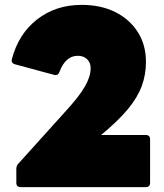

<svg xmlns="http://www.w3.org/2000/svg" viewBox="-20 -768 672 788"><path d="M65 0Q47 0 47 -18V-75Q47 -88 56 -97L248 -310Q305 -372 328.5 -413Q352 -454 352 -488Q352 -511 337.5 -525Q323 -539 299 -539Q249 -539 224 -473Q218 -456 201 -461L42 -504Q24 -509 29 -526Q56 -629 132.5 -688.5Q209 -748 315 -748Q394 -748 453 -718.5Q512 -689 545.5 -636.5Q579 -584 579 -514Q579 -461 561.5 -414Q544 -367 504 -319Q464 -271 395 -214H578Q596 -214 596 -196V-18Q596 0 578 0Z"/></svg>

Font: LINE Seed Sans App Heavy
Style: Regular
Weight: 900
Designer: LINE VX Design & Dalton Maag Ltd & Sandoll Inc
Foundry: Dalton Maag Ltd
Version: Version 1.003